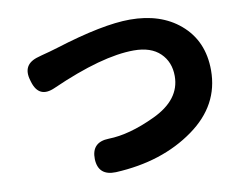

<svg xmlns="http://www.w3.org/2000/svg" viewBox="-76 -792 1153 909"><g transform="rotate(-10 500.0 -337.0)"><path d="M411 13Q326 16 323 -65Q321 -147 405 -149Q504 -151 629 -210Q764 -273 764 -387Q764 -455 720 -497.5Q676 -540 594 -540Q441 -540 194 -430Q114 -394 89 -478L87 -485Q62 -566 144 -588L161 -593Q201 -603 240 -615Q470 -687 601 -687Q748 -687 840 -609Q938 -526 938 -384Q938 -216 789 -109Q635 2 411 13Z"/></g></svg>

Font: Resource Han Rounded KR Heavy
Style: Regular
Weight: 900
Designer: Cyano Hao (round all glyphs); Ryoko NISHIZUKA 西塚涼子 (kana, bopomofo & ideographs); Paul D. Hunt (Latin, Greek & Cyrillic)
Foundry: Cyano Hao
Version: 0.990